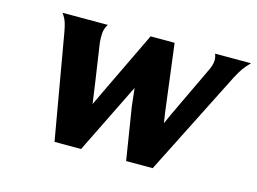

<svg xmlns="http://www.w3.org/2000/svg" viewBox="-73 -609 983 733"><g transform="rotate(15 418.5 -242.0)"><path d="M440 -484H535L564 -255Q566 -235 569 -216Q572 -197 575 -177Q584 -197 592.5 -216Q601 -235 611 -255L685 -411Q696 -432 699 -449Q702 -466 695 -484H837Q820 -467 809.5 -452Q799 -437 787 -414L578 0H473L440 -207Q438 -224 436 -242.5Q434 -261 432 -278Q423 -260 414 -241.5Q405 -223 396 -205L295 0H190L118 -414Q114 -437 109 -452Q104 -467 92 -484H271Q260 -467 258.5 -448.5Q257 -430 259 -411L282 -255Q285 -235 287.5 -216Q290 -197 293 -177Q302 -197 311.5 -216Q321 -235 330 -255Z"/></g></svg>

Font: LT Museum
Style: Bold Italic
Weight: 700
Designer: Daniel Lyons
Foundry: LyonsType
Version: Version 1.011